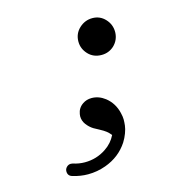

<svg xmlns="http://www.w3.org/2000/svg" viewBox="-93 -527 733 773"><g transform="rotate(-15 273.5 -140.5)"><path d="M99 127Q99 117 106.5 109.5Q114 102 124 102Q128 102 132 103Q156 111 181 111Q230 111 270 84Q300 64 315 33Q306 22 297 15Q288 8 272 -0.5Q256 -9 249 -13Q233 -23 221.5 -38.5Q210 -54 210 -73L211 -82Q215 -107 236 -121Q252 -132 273 -132Q303 -132 329 -112Q362 -86 372 -43Q376 -27 376 -15.5Q376 -4 374.5 9.5Q373 23 366.5 40.5Q360 58 350 74Q316 126 255 148Q219 161 181 161Q149 161 117 151Q99 146 99 127ZM434 -365Q434 -364 434 -363Q433 -331 410 -309Q388 -289 358 -289Q324 -289 302.5 -312Q281 -335 281 -365Q281 -398 304.5 -420Q328 -442 359.5 -442Q391 -442 412.5 -419Q434 -396 434 -365Z"/></g></svg>

Font: TT2020Base
Style: Italic
Weight: 400
Italic angle: -15°
Version: Version 0.2.000